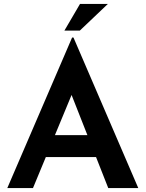

<svg xmlns="http://www.w3.org/2000/svg" viewBox="-20 -952 737 972"><path d="M17 0 345 -762H352L680 0H528L309 -556L404 -620L147 0ZM233 -268H467L513 -157H193ZM526 -932 384 -797H306L385 -932Z"/></svg>

Font: Reem Kufi Fun SemiBold
Style: Regular
Weight: 600
Designer: Khaled Hosny
Version: Version 1.005